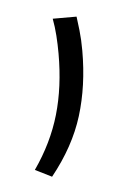

<svg xmlns="http://www.w3.org/2000/svg" viewBox="-33 -148 228 313"><g transform="rotate(-5 81.5 8.0)"><path d="M64 -119.5H103Q104 -112 105.8 -96.8Q107.5 -81.5 107.5 -63.5Q107.5 -6 92.5 42.5Q77.5 91 40.5 137L13.5 123.5Q42.5 82 55.5 37.2Q68.5 -7.5 68.5 -62Q68.5 -77 67.5 -91.5Q66.5 -106 64 -119.5Z"/></g></svg>

Font: Anek Kannada Medium ExtraLight
Style: Regular
Weight: 250
Version: Version 1.003